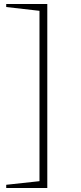

<svg xmlns="http://www.w3.org/2000/svg" viewBox="-20 -746 402 958"><path d="M216 -726V192H11V176L177 158V-692L11 -711V-726Z"/></svg>

Font: Piazzolla SC ExtraLight
Style: Regular
Weight: 200
Designer: Juan Pablo del Peral
Foundry: Huerta Tipografica
Version: Version 1.330